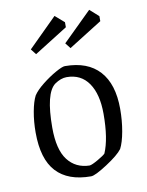

<svg xmlns="http://www.w3.org/2000/svg" viewBox="-79 -725 605 791"><g transform="rotate(-10 224.0 -329.5)"><path d="M44 -208Q44 -254 51.5 -295Q59 -336 71 -359Q84 -379 113 -402Q142 -425 170.5 -441Q199 -457 210 -457Q305 -457 354.5 -402.5Q404 -348 404 -244Q404 -195 396 -150.5Q388 -106 375 -81Q358 -58 306.5 -24.5Q255 9 238 9Q142 9 93 -44Q44 -97 44 -208ZM308 -74Q333 -132 333 -236Q333 -318 301 -364.5Q269 -411 209 -411Q185 -411 159 -393Q115 -360 115 -216Q115 -124 148.5 -80.5Q182 -37 240 -36Q250 -37 276 -52Q302 -67 308 -74ZM84 -549 204 -668 242 -635V-614L102 -526ZM228 -549 349 -668 386 -635V-614L246 -526Z"/></g></svg>

Font: Grenze Light
Style: Regular
Weight: 300
Designer: Renata Polastri
Foundry: Omnibus-Type
Version: Version 1.002; ttfautohint (v1.8)